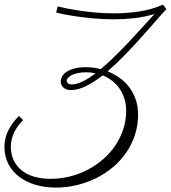

<svg xmlns="http://www.w3.org/2000/svg" viewBox="-44 -724 755 848"><path d="M690.9 -683.6Q667.5 -658.7 637.7 -624.3Q607.9 -589.8 574.2 -552.5Q540.5 -515.1 504.2 -477.8Q467.8 -440.4 431.2 -409.2Q459 -397.9 483.6 -380.6Q508.3 -363.3 526.6 -339.1Q544.9 -314.9 555.4 -284.7Q565.9 -254.4 565.9 -217.8Q565.9 -170.4 552 -128.2Q538.1 -85.9 513.4 -50Q488.8 -14.2 454.8 14.4Q420.9 43 380.4 63Q339.8 83 294.4 93.8Q249 104.5 201.7 104.5Q155.3 104.5 114 92.5Q72.8 80.6 42 57.6Q11.2 34.7 -6.6 1Q-24.4 -32.7 -24.4 -76.2Q-24.4 -113.8 -6.8 -148.9Q10.7 -184.1 40 -211.9L58.1 -193.4Q33.2 -169.4 18.6 -139.2Q3.9 -108.9 3.9 -76.7Q3.9 -42 16.8 -15.4Q29.8 11.2 52.7 29.3Q75.7 47.4 107.9 56.6Q140.1 65.9 179.2 65.9Q222.7 65.9 264.4 55.4Q306.2 44.9 343.3 25.6Q380.4 6.3 411.6 -20.8Q442.9 -47.9 465.3 -81.3Q487.8 -114.7 500.5 -153.6Q513.2 -192.4 513.2 -234.9Q513.2 -263.2 505.6 -287.6Q498 -312 484.4 -332Q470.7 -352.1 451.7 -366.9Q432.6 -381.8 409.7 -391.1Q372.1 -361.8 336.4 -344Q300.8 -326.2 268.6 -326.2Q256.3 -326.2 248 -329.8Q239.7 -333.5 234.4 -339.1Q229 -344.7 226.6 -351.3Q224.1 -357.9 224.1 -363.8Q224.1 -375 230.5 -386.5Q236.8 -397.9 250.2 -407Q263.7 -416 284.9 -421.6Q306.2 -427.2 335.9 -427.2Q367.7 -427.2 400.9 -418.9Q430.7 -443.8 461.7 -474.1Q492.7 -504.4 523.2 -536.6Q553.7 -568.8 582.8 -601.1Q611.8 -633.3 638.2 -662.1Q594.7 -648.9 549.3 -643.8Q503.9 -638.7 459.5 -638.7Q409.7 -638.7 364.7 -643.1Q319.8 -647.5 284.9 -652.8Q250 -658.2 228.5 -662.8Q207 -667.5 204.1 -668.5L210.9 -695.8Q211.4 -695.8 232.2 -690.9Q252.9 -686 287.1 -680.2Q321.3 -674.3 366 -669.7Q410.6 -665 460 -665Q515.1 -665 570.8 -673.3Q626.5 -681.6 675.8 -703.6ZM272.5 -351.1Q294.4 -351.1 321.3 -364.3Q348.1 -377.4 377.9 -400.4Q357.9 -404.8 336.9 -404.8Q317.4 -404.8 301.5 -401.6Q285.6 -398.4 274.2 -393.1Q262.7 -387.7 256.6 -380.9Q250.5 -374 250.5 -366.7Q250.5 -361.8 255.6 -356.4Q260.7 -351.1 272.5 -351.1Z"/></svg>

Font: Parisienne
Style: Regular
Weight: 400
Designer: Astigmatic (AOETI)
Foundry: Astigmatic (AOETI)
Version: Version 1.000